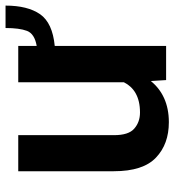

<svg xmlns="http://www.w3.org/2000/svg" viewBox="12 -626 623 686"><g transform="rotate(-90 323.0 -282.5)"><path d="M566.4 -573.7C566.4 -541 563 -515.1 556.2 -497.1C549.3 -479 531.2 -467.3 502.4 -462.4V-528.3H372.6V-150.9C355 -115.7 321.3 -93.3 264.6 -93.3C241.7 -93.3 222.7 -100.1 207 -113.8C191.4 -127 183.6 -151.4 183.6 -186V-528.3H54.7V-187C54.7 -117.2 70.8 -66.9 103.5 -36.1C135.7 -5.4 177.7 9.8 230 9.8C295.9 9.8 344.2 -14.2 377 -54.7L380.4 0H502.4V-397.9C557.1 -403.3 594.7 -420.4 615.7 -450.2C636.2 -480 646.5 -521 646.5 -573.7Z"/></g></svg>

Font: Vazirmatn SemiBold
Style: Regular
Weight: 600
Designer: Saber Rastikerdar
Foundry: Saber Rastikerdar
Version: Version 33.003